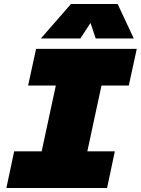

<svg xmlns="http://www.w3.org/2000/svg" viewBox="-20 -943 706 963"><path d="M51 -184H189L260 -514H121L161 -698H666L626 -514H489L418 -184H556L517 0H12ZM336 -923H570L651 -750H460L434 -828L383 -750H185Z"/></svg>

Font: Azeret Mono Black
Style: Italic
Weight: 900
Italic angle: -12°
Designer: Martin Vácha
Foundry: Displaay
Version: Version 1.000; Glyphs 3.0.3, build 3074